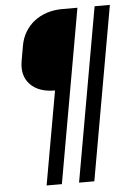

<svg xmlns="http://www.w3.org/2000/svg" viewBox="-60 -776 720 1002"><g transform="rotate(-5 300.0 -275.0)"><path d="M223 180H143L230 -310Q144 -310 100 -356.5Q56 -403 70 -480L84 -560Q91 -598 110 -629.5Q129 -661 158 -683.5Q187 -706 224 -718Q261 -730 304 -730H384ZM393 180H313L474 -730H554Z"/></g></svg>

Font: Maple Mono Normal NL
Style: Italic
Weight: 400
Italic angle: -10°
Monospace: yes
Designer: subframe7536
Version: Version 7.000